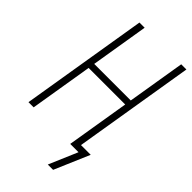

<svg xmlns="http://www.w3.org/2000/svg" viewBox="-274 -808 1047 1047"><g transform="rotate(45 250.0 -284.5)"><path d="M369 166H328L399 0H335L395 -364H113L53 0H13L134 -735H174L119 -401H401L456 -735H496L381 -37H456Z"/></g></svg>

Font: Iosevka Term Curly Extralight
Style: Italic
Weight: 200
Italic angle: -9°
Designer: Belleve Invis
Foundry: Belleve Invis
Version: Version 32.3.0